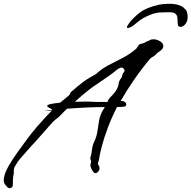

<svg xmlns="http://www.w3.org/2000/svg" viewBox="-104 -862 1014 1017"><path d="M790 -842Q822 -842 841.5 -835.5Q861 -829 868 -822Q873 -817 879.5 -810.5Q886 -804 888 -792Q890 -782 890 -774Q890 -767 889 -760Q888 -753 885 -746Q881 -737 872.5 -728.5Q864 -720 852 -720Q842 -720 839.5 -727Q837 -734 837 -743Q837 -770 832.5 -780Q828 -790 814 -795Q808 -797 795.5 -797Q783 -797 781 -797Q757 -797 743.5 -796Q730 -795 723 -793Q702 -789 676 -777Q650 -765 635 -753Q621 -741 603 -727.5Q585 -714 573 -714Q568 -714 568 -717Q568 -722 578 -736.5Q588 -751 600 -763Q620 -783 639 -797Q658 -811 684 -821Q707 -830 734 -836Q761 -842 790 -842ZM-53 135Q-59 135 -63 131Q-72 123 -78 114Q-84 105 -84 90Q-84 74 -73.5 48Q-63 22 -37 -18Q-17 -48 34.5 -118.5Q86 -189 170 -276Q173 -277 173 -279Q173 -282 166.5 -285.5Q160 -289 153 -293Q146 -297 146 -301Q146 -306 160 -310Q174 -314 214 -318Q227 -329 240.5 -339.5Q254 -350 260 -356Q265 -360 266 -362Q267 -364 267 -365V-366Q267 -368 268.5 -370.5Q270 -373 275 -377Q340 -434 371.5 -451Q403 -468 405 -470Q433 -497 470.5 -516.5Q508 -536 546 -555.5Q584 -575 615 -602Q619 -604 623 -611.5Q627 -619 631 -624Q636 -629 649 -631.5Q662 -634 664 -637Q668 -641 675.5 -643Q683 -645 687 -648Q696 -654 708 -654Q726 -654 743.5 -643.5Q761 -633 761 -618Q761 -608 753 -600Q747 -593 737.5 -587.5Q728 -582 722 -574Q716 -567 706 -561.5Q696 -556 691 -551Q645 -496 606 -439.5Q567 -383 535 -327Q549 -328 557 -322Q565 -316 565 -309Q565 -296 542 -296Q537 -296 530.5 -295.5Q524 -295 516 -295Q488 -241 467.5 -186.5Q447 -132 436 -89.5Q425 -47 422 -28Q422 -18 417.5 -6Q413 6 415 8Q418 12 420.5 17.5Q423 23 423 30Q423 44 408 54Q406 55 402 55Q395 55 390.5 49Q386 43 382 36Q379 30 377 24.5Q375 19 375 13Q375 7 378 -2Q379 -3 379 -5Q379 -10 376 -15.5Q373 -21 375 -28Q380 -42 382.5 -65Q385 -88 392 -104Q408 -137 412 -166.5Q416 -196 421 -224.5Q426 -253 444 -283Q444 -282 446.5 -286Q449 -290 451 -295Q407 -295 353.5 -292.5Q300 -290 251 -286Q243 -278 234.5 -270Q226 -262 217 -252Q209 -243 198 -235Q187 -227 179 -219Q172 -212 156.5 -194.5Q141 -177 126 -159.5Q111 -142 104 -135Q101 -131 92.5 -121.5Q84 -112 75.5 -103Q67 -94 64 -91Q34 -57 19 -40Q4 -23 -2 -15.5Q-8 -8 -10 -5Q-12 -2 -14.5 2.5Q-17 7 -26 21Q-31 30 -31 42V51Q-31 55 -31 58.5Q-31 62 -33 66Q-35 75 -35.5 92Q-36 109 -36 116Q-36 126 -41.5 130.5Q-47 135 -53 135ZM407 -322H465L473 -339L474 -340Q501 -367 510.5 -382Q520 -397 522 -407.5Q524 -418 526.5 -428Q529 -438 542 -454Q543 -470 551.5 -479Q560 -488 553 -495Q549 -504 540 -504Q528 -504 507 -486Q498 -478 481 -466Q464 -454 446 -441.5Q428 -429 415.5 -420.5Q403 -412 403 -412L402 -411Q395 -408 365 -384.5Q335 -361 292 -323Q311 -323 329 -323.5Q347 -324 363 -324Q375 -324 386 -323Q397 -322 407 -322ZM172 -279 170 -276Q162 -274 136 -274H135Q130 -274 137 -275Q144 -276 155 -277.5Q166 -279 172 -279Z"/></svg>

Font: Vujahday Script
Style: Regular
Weight: 400
Designer: Robert E. Leuschke
Foundry: Robert E. Leuschke
Version: Version 1.010; ttfautohint (v1.8.3)